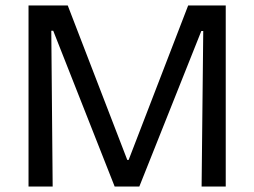

<svg xmlns="http://www.w3.org/2000/svg" viewBox="-20 -680 927 700"><path d="M84 0V-660H227L444 -97H449L666 -660H803V0H715L721 -567H714L488 0H398L174 -568H167L172 0Z"/></svg>

Font: Bricolage Grotesque 18pt
Style: Regular
Weight: 400
Version: Version 1.001;gftools[0.9.33.dev8+g029e19f]